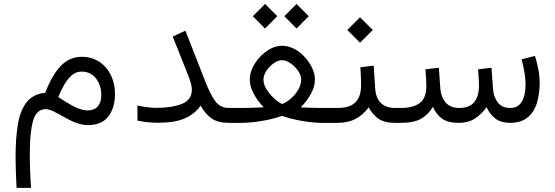

<svg xmlns="http://www.w3.org/2000/svg" viewBox="-20 -604 2728 944"><path d="M61.5 319.8Q59.1 278.8 57.9 240.2Q56.6 201.7 56.6 165Q56.6 78.1 67.4 10Q78.1 -58.1 109.4 -99.6Q140.6 -141.1 202.1 -147.9Q237.8 -238.3 280 -281.2Q322.3 -324.2 380.9 -324.7Q431.2 -324.7 468 -300.3Q504.9 -275.9 525.1 -234.6Q545.4 -193.4 545.4 -142.6Q545.4 -73.7 512.5 -31.2Q479.5 11.2 411.6 11.2Q378.9 11.2 337.4 -6.8Q319.3 -14.6 294.4 -29.1Q269.5 -43.5 245.1 -55.4Q220.7 -67.4 204.6 -67.4Q159.7 -67.4 143.1 -11.7Q126.5 43.9 126.5 151.4Q126.5 196.8 128.2 239.7Q129.9 282.7 132.8 319.8ZM266.6 -127.4Q310.1 -97.2 346.7 -79.1Q383.3 -61 411.1 -61Q444.3 -61.5 461.2 -81.3Q478 -101.1 478 -136.7Q478 -183.6 452.4 -217.8Q426.8 -252 380.9 -252Q353.5 -252 332.5 -233.6Q311.5 -215.3 295.4 -186.8Q279.3 -158.2 266.6 -127.4Z M655.8 -85.4Q707.5 -73.7 750.5 -73.7Q825.2 -73.7 874.3 -93.3Q923.3 -112.8 923.3 -163.6Q923.3 -178.7 917.2 -199Q911.1 -219.2 905.3 -233.4L829.1 -424.3L891.6 -453.1L990.2 -201.2Q1013.7 -140.6 1038.1 -106.9Q1062.5 -73.2 1105 -73.2H1125.5V0H1105Q1052.7 0 1021.5 -21Q990.2 -42 966.3 -84.5Q937 -43 887.9 -21.7Q838.9 -0.5 757.8 -0.5Q727.1 -0.5 702.4 -3.4Q677.7 -6.3 655.8 -11.2Z M1377.9 -524.4 1438 -584.5 1498 -524.4 1438 -463.9ZM1223.1 -524.4 1283.2 -584.5 1343.3 -524.4 1283.2 -463.9ZM1458.5 -76.2Q1484.4 -74.7 1510.7 -74Q1537.1 -73.2 1554.2 -73.2H1600.1V0H1555.2Q1538.1 0 1506.8 -3.4Q1475.6 -6.8 1438.5 -14.4Q1401.4 -22 1366.2 -34.2Q1330.6 -21.5 1292.7 -13.9Q1254.9 -6.3 1222.7 -3.2Q1190.4 0 1171.4 0H1106V-73.2H1171.4Q1191.9 -73.2 1219.2 -74Q1246.6 -74.7 1276.9 -76.7Q1249.5 -103.5 1228.8 -140.6Q1208 -177.7 1208 -214.4Q1208 -240.7 1221.2 -269.5Q1234.4 -298.3 1257.1 -323Q1279.8 -347.7 1308.1 -363.3Q1336.4 -378.9 1366.7 -378.9Q1397.9 -378.9 1427 -363.5Q1456.1 -348.1 1478.8 -323.2Q1501.5 -298.3 1514.9 -269.5Q1528.3 -240.7 1528.3 -213.4Q1528.3 -176.3 1507.1 -139.6Q1485.8 -103 1458.5 -76.2ZM1366.7 -308.1Q1346.7 -308.1 1325.7 -293Q1304.7 -277.8 1290 -255.9Q1275.4 -233.9 1275.4 -212.4Q1275.4 -189.5 1290 -165.5Q1304.7 -141.6 1326.2 -121.8Q1347.7 -102.1 1367.2 -92.3Q1391.1 -102.1 1412.4 -121.3Q1433.6 -140.6 1447.3 -164.8Q1460.9 -189 1460.9 -213.4Q1460.9 -233.4 1445.8 -255.4Q1430.7 -277.3 1408.7 -292.7Q1386.7 -308.1 1366.7 -308.1Z M1935.5 0H1922.4Q1869.6 0 1840.8 -20.3Q1812 -40.5 1792.5 -76.2Q1767.1 -40.5 1729.7 -20.3Q1692.4 0 1639.6 0H1580.6V-73.2H1639.6Q1700.7 -73.2 1728 -101.3Q1755.4 -129.4 1755.4 -186.5Q1755.4 -208 1754.2 -230.5Q1752.9 -252.9 1752 -273.4L1817.4 -281.2L1824.7 -168.9Q1827.6 -123 1852.3 -98.1Q1877 -73.2 1922.9 -73.2H1935.5ZM1687.5 -456.5 1750 -519 1813 -456.5 1750 -394Z M2488.8 -73.2Q2526.9 -73.2 2545.4 -103.8Q2564 -134.3 2564 -189Q2564 -238.8 2544.4 -312.5L2610.4 -329.1Q2621.1 -293.9 2627.2 -261.2Q2633.3 -228.5 2633.3 -196.3Q2633.3 -141.1 2619.4 -96.7Q2605.5 -52.2 2573.7 -26.4Q2542 -0.5 2489.3 0Q2443.4 0 2416.5 -20.3Q2389.6 -40.5 2372.1 -76.7Q2346.2 -41 2314 -20.5Q2281.7 0 2236.3 0Q2182.1 0 2153.6 -20.5Q2125 -41 2108.4 -78.6Q2085.9 -40.5 2050.3 -20.3Q2014.6 0 1949.7 0H1916V-73.2H1950.7Q2011.7 -73.2 2043.9 -97.4Q2076.2 -121.6 2076.2 -182.6Q2076.2 -207 2071.8 -263.2L2137.7 -271L2145 -168.5Q2147.9 -127.9 2170.9 -100.6Q2193.8 -73.2 2237.3 -73.2Q2289.1 -73.2 2312 -102.3Q2335 -131.3 2335 -182.6Q2335 -205.6 2330.6 -263.2L2396.5 -271L2403.8 -168.5Q2406.2 -129.9 2426.5 -101.6Q2446.8 -73.2 2488.8 -73.2Z"/></svg>

Font: Vazir Light WOL-UI
Style: Light-WOL-UI
Weight: 300
Designer: Saber Rastikerdar
Foundry: Saber Rastikerdar
Version: Version 30.1.0